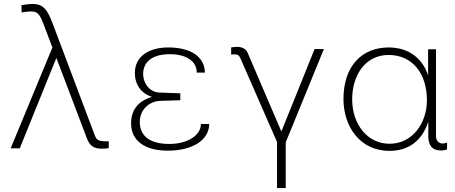

<svg xmlns="http://www.w3.org/2000/svg" viewBox="-20 -751 2299 971"><path d="M34 -1H80L265 -458L420 -50C434 -14 454 1 495 1C509 1 519 0 530 -2V-36C480 -36 470 -40 460 -65L246 -633C220 -701 200 -731 144 -731C129 -731 114 -729 89 -725V-688C102 -690 120 -693 137 -693C168 -693 180 -682 199 -632L245 -511Z M643 -127C643 -40 711 11 829 11C955 11 1038 -44 1038 -124H996C996 -66 928 -23 836 -23C742 -23 687 -60 687 -135C687 -192 730 -239 792 -241L892 -244V-279L787 -283C739 -284 704 -327 704 -377C704 -440 753 -477 838 -477C922 -477 975 -442 975 -384H1016C1016 -461 948 -511 832 -511C727 -511 662 -462 662 -382C662 -323 694 -278 749 -261C673 -239 643 -189 643 -127Z M1232 -485C1223 -506 1201 -514 1180 -514C1170 -514 1161 -513 1149 -511V-475C1155 -476 1162 -476 1168 -476C1183 -476 1190 -470 1196 -456L1381 -33V200H1425V-31L1618 -503H1571L1403 -86Z M1945 -473C2064 -473 2139 -382 2139 -243C2139 -132 2069 -24 1950 -24C1836 -24 1761 -125 1761 -249C1761 -371 1828 -473 1945 -473ZM2185 -502H2145V-370C2119 -449 2054 -511 1945 -511C1814 -511 1717 -421 1717 -250C1717 -115 1797 12 1950 12C2042 12 2113 -35 2146 -135V-56C2149 -16 2164 10 2210 10C2223 10 2233 8 2241 4V-30C2233 -27 2225 -25 2219 -25C2198 -25 2185 -41 2185 -62Z"/></svg>

Font: Perun ExtraLight
Style: Regular
Weight: 200
Foundry: Copyright (c) Stefan Peev, Context Ltd, 2016
Version: Version 1.089